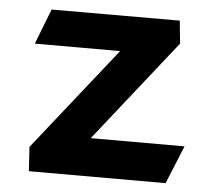

<svg xmlns="http://www.w3.org/2000/svg" viewBox="-44 -583 708 629"><g transform="rotate(5 310.0 -268.0)"><path d="M101 -534.5 56 -418.5H336.5L68 -80L73 -0.5H522.5L574 -126H265.5L530 -460L522.5 -535Z"/></g></svg>

Font: Monaspace Argon
Style: Bold
Weight: 700
Designer: Riley Cran & the Lettermatic Team
Foundry: Lettermatic
Version: Version 1.000 (Monaspace Argon)